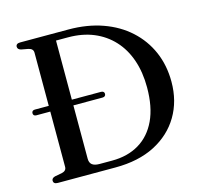

<svg xmlns="http://www.w3.org/2000/svg" viewBox="-102 -812 974 924"><g transform="rotate(-15 385.0 -350.0)"><path d="M44 -355.5Q44 -362 48.2 -365.8Q52.5 -369.5 59.5 -369.5H389Q397 -369.5 401.2 -365.8Q405.5 -362 405.5 -355.5Q405.5 -348.5 401.2 -344.8Q397 -341 389 -341H59.5Q52 -341 48 -344.8Q44 -348.5 44 -355.5ZM53.5 -16Q53.5 -29.5 70.5 -34L105.5 -40.5Q117 -43 123 -49.2Q129 -55.5 129 -65.5V-634.5Q129 -644.5 123 -650.8Q117 -657 105.5 -659.5L70.5 -666Q53.5 -670.5 53.5 -684Q53.5 -691.5 58.8 -695.8Q64 -700 75 -700H315.5Q408.5 -700 484.8 -673Q561 -646 615.8 -596.2Q670.5 -546.5 700 -478.8Q729.5 -411 729.5 -329Q729.5 -233 685.5 -158.8Q641.5 -84.5 559.5 -42.2Q477.5 0 362 0H75Q64 0 58.8 -4.5Q53.5 -9 53.5 -16ZM355.5 -36Q433 -36 490 -70Q547 -104 578 -170Q609 -236 609 -333.5Q609 -409 588 -470Q567 -531 527 -574.2Q487 -617.5 430.8 -640.8Q374.5 -664 304 -664H244V-75Q244 -55 256 -45.5Q268 -36 293 -36Z"/></g></svg>

Font: Fraunces 36pt
Style: Regular
Weight: 400
Version: Version 1.000;[b76b70a41]